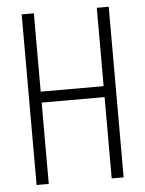

<svg xmlns="http://www.w3.org/2000/svg" viewBox="-51 -727 581 769"><g transform="rotate(-5 240.0 -343.0)"><path d="M65 0V-686H114V-371H367V-686H415V0H367V-327H114V0Z"/></g></svg>

Font: Archivo ExtraCondensed Thin
Style: Regular
Weight: 250
Width: 2
Designer: Hector Gatti
Foundry: Omnibus-Type
Version: Version 2.001